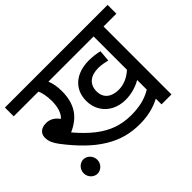

<svg xmlns="http://www.w3.org/2000/svg" viewBox="-134 -850 1101 1101"><g transform="rotate(-45 416.5 -300.0)"><path d="M832.5 -622.1H0V-550.8H200.7C210 -531.2 217.3 -497.6 217.3 -458C217.3 -407.7 204.6 -370.1 181.2 -349.1C161.1 -376.5 136.7 -392.6 103.5 -392.6C62 -392.6 39.6 -369.6 39.6 -337.9C39.6 -306.2 52.7 -282.7 72.8 -255.4C135.3 -173.3 201.7 -106.4 270.5 -65.4C338.9 -23.9 404.8 -7.3 481.4 -7.3C540.5 -7.3 597.7 -19.5 647.9 -46.4V0H728.5V-550.8H832.5ZM647.9 -119.6C599.6 -90.8 547.9 -78.6 481 -78.6C440.4 -78.6 402.8 -85 368.2 -97.2C299.3 -122.1 237.3 -170.9 167.5 -252.9C256.8 -292 297.9 -356.4 297.9 -457.5C297.9 -494.1 292.5 -524.9 281.2 -550.8H647.9V-280.3C612.8 -248.5 573.7 -232.4 534.2 -232.4C474.1 -232.4 437 -262.7 437 -315.9C437 -372.1 474.1 -404.3 540 -404.3C564 -404.3 589.8 -398.4 609.9 -394L615.7 -462.9C607.4 -465.3 594.7 -467.8 577.1 -470.2C559.6 -472.2 543.9 -473.1 530.8 -473.1C426.8 -473.1 356.4 -415 356.4 -319.3C356.4 -288.6 363.8 -261.2 378.4 -237.3C407.2 -189.9 459.5 -163.6 521.5 -163.6C566.9 -163.6 611.3 -176.3 647.9 -197.8ZM107.9 -94.2C78.6 -94.2 52.7 -68.4 52.7 -36.1C52.7 -3.4 79.1 22 107.9 22C135.7 22 163.1 -2.4 163.1 -36.1C163.1 -68.4 136.7 -94.2 107.9 -94.2Z"/></g></svg>

Font: Noto Reveo Sans
Style: Regular
Weight: 400
Designer: Monotype Design team
Foundry: Monotype Imaging Inc.
Version: Version 1.04